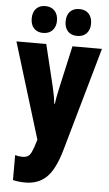

<svg xmlns="http://www.w3.org/2000/svg" viewBox="-65 -808 620 1089"><g transform="rotate(5 245.5 -263.5)"><path d="M2 -553H172L230 -313Q236 -288 240.5 -262.5Q245 -237 246 -220H250Q252 -237 256 -258.5Q260 -280 267 -311L321 -553H489L322 35Q290 148 243 194Q196 240 121 240Q102 240 84.5 238Q67 236 51 232V90Q71 96 91 96Q111 96 123 89.5Q135 83 144.5 62.5Q154 42 166 2L169 -8ZM77 -690Q77 -727 96.5 -747Q116 -767 148 -767Q182 -767 201.5 -746Q221 -725 221 -690Q221 -656 201.5 -635Q182 -614 148 -614Q116 -614 96.5 -634Q77 -654 77 -690ZM270 -690Q270 -727 289.5 -747Q309 -767 342 -767Q377 -767 396 -746Q415 -725 415 -690Q415 -656 396 -635Q377 -614 342 -614Q308 -614 289 -634.5Q270 -655 270 -690Z"/></g></svg>

Font: Noto Sans Tamil ExtraCondensed Black
Style: Regular
Weight: 900
Width: 2
Designer: Jelle Bosma - Monotype Design Team
Foundry: Monotype Imaging Inc.
Version: Version 2.004; ttfautohint (v1.8.4.7-5d5b)